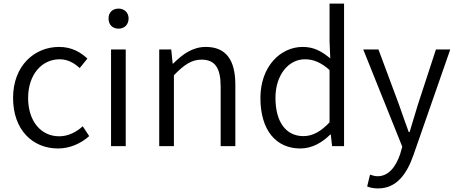

<svg xmlns="http://www.w3.org/2000/svg" viewBox="-20 -816 2547 1072"><path d="M304 13C369 13 431 -14 478 -56L442 -111C408 -80 362 -55 311 -55C207 -55 137 -141 137 -269C137 -398 212 -485 313 -485C358 -485 393 -465 425 -436L468 -489C430 -524 381 -554 310 -554C173 -554 53 -450 53 -269C53 -91 162 13 304 13Z M600 0H682V-540H600ZM642 -656C674 -656 698 -678 698 -713C698 -746 674 -768 642 -768C608 -768 586 -746 586 -713C586 -678 608 -656 642 -656Z M869 0H951V-396C1007 -453 1048 -483 1105 -483C1180 -483 1212 -437 1212 -333V0H1294V-343C1294 -481 1242 -554 1129 -554C1055 -554 999 -513 947 -461H944L936 -540H869Z M1657 13C1724 13 1781 -22 1824 -65H1827L1834 0H1901V-796H1820V-585L1824 -490C1775 -530 1733 -554 1670 -554C1545 -554 1434 -444 1434 -269C1434 -89 1521 13 1657 13ZM1674 -56C1575 -56 1518 -137 1518 -270C1518 -396 1590 -485 1682 -485C1729 -485 1772 -468 1820 -425V-133C1772 -82 1726 -56 1674 -56Z M2091 236C2196 236 2252 153 2288 51L2494 -540H2414L2313 -231C2298 -183 2282 -128 2267 -79H2262C2243 -129 2225 -184 2208 -231L2093 -540H2008L2226 3L2214 45C2190 115 2150 168 2088 168C2073 168 2057 163 2046 159L2030 225C2046 232 2067 236 2091 236Z"/></svg>

Font: Noto Sans KR DemiLight
Style: Regular
Weight: 350
Designer: Ryoko NISHIZUKA 西塚涼子 (kana, bopomofo & ideographs); Paul D. Hunt (Latin, Greek & Cyrillic); Sandoll Communications 산돌커뮤니
Foundry: Adobe
Version: Version 2.004;hotconv 1.0.118;makeotfexe 2.5.65603